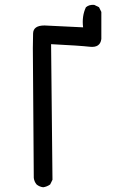

<svg xmlns="http://www.w3.org/2000/svg" viewBox="-20 -790 540 802"><path d="M160.2 -7.8Q144.5 -9.8 132.8 -19.5Q123 -31.2 121.1 -46.9Q117.2 -561.5 117.2 -589.4Q117.2 -617.2 118.2 -650.4Q119.1 -683.6 166 -683.6L327.1 -675.8Q321.3 -722.7 338.9 -759.8Q352.5 -771.5 374 -769.5L393.6 -759.8L403.3 -740.2V-627Q398.4 -589.8 355 -594.7Q311.5 -599.6 193.4 -605.5L199.2 -39.1L189.5 -19.5Q175.8 -9.8 160.2 -7.8Z"/></svg>

Font: NaikaiFont
Style: Regular
Weight: 400
Version: Version 1.67